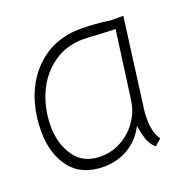

<svg xmlns="http://www.w3.org/2000/svg" viewBox="-97 -606 729 717"><g transform="rotate(-20 267.0 -248.0)"><path d="M24 -196Q24 -222 27 -247Q42 -364 113.5 -434.5Q185 -505 294 -505Q348 -505 411 -496H460L413 -140Q411 -127 411 -103Q411 -49 433 -19L407 4Q388 -14 380.5 -35.5Q373 -57 367 -92Q342 -43 298 -17Q254 9 200 9Q113 9 68.5 -48Q24 -105 24 -196ZM354 -119Q373 -148 379 -187L416 -460Q405 -459 382.5 -460.5Q360 -462 349 -462Q314 -465 288 -465Q228 -465 180.5 -435.5Q133 -406 104 -356Q75 -306 67 -245Q64 -224 64 -204Q64 -130 99 -80.5Q134 -31 202 -31Q250 -31 290.5 -55.5Q331 -80 354 -119Z"/></g></svg>

Font: Bellota Text Light
Style: Italic
Weight: 300
Italic angle: -7.5°
Designer: Kemie Guaida
Foundry: Kemie Guaida
Version: Version 4.001